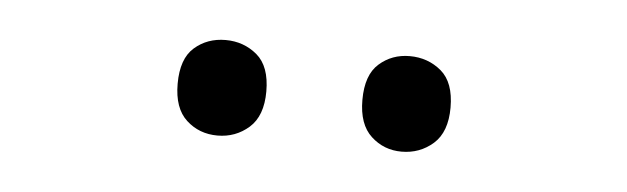

<svg xmlns="http://www.w3.org/2000/svg" viewBox="-25 -721 585 179"><g transform="rotate(5 268.0 -631.5)"><path d="M140.1 -631.8Q140.1 -655.3 152.1 -665.8Q164.1 -676.3 181.2 -676.3Q198.2 -676.3 210.7 -665.8Q223.1 -655.3 223.1 -631.8Q223.1 -608.9 210.7 -597.9Q198.2 -586.9 181.2 -586.9Q164.1 -586.9 152.1 -597.9Q140.1 -608.9 140.1 -631.8ZM313 -631.8Q313 -655.3 325 -665.8Q336.9 -676.3 353.5 -676.3Q370.6 -676.3 383.1 -665.8Q395.5 -655.3 395.5 -631.8Q395.5 -608.9 383.1 -597.9Q370.6 -586.9 353.5 -586.9Q336.9 -586.9 325 -597.9Q313 -608.9 313 -631.8Z"/></g></svg>

Font: Bpm'online Open Sans
Style: Regular
Weight: 400
Foundry: Ascender Corporation
Version: Version 1.10